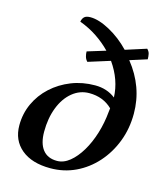

<svg xmlns="http://www.w3.org/2000/svg" viewBox="-109 -797 767 892"><g transform="rotate(15 274.5 -351.0)"><path d="M216 12Q127 12 76.5 -30Q26 -72 26 -144Q26 -200 48.5 -249Q71 -298 111.5 -335Q152 -372 205 -393Q258 -414 319 -414Q376 -414 417 -382Q414 -466 360 -543L255 -510Q246 -519 242.5 -531.5Q239 -544 239 -556L327 -583Q297 -614 259 -639.5Q221 -665 175 -682Q178 -698 187 -706Q196 -714 216 -714Q256 -714 309.5 -685Q363 -656 408 -609L508 -641Q518 -631 520.5 -619.5Q523 -608 523 -594L441 -568Q526 -462 526 -333Q526 -261 502 -198.5Q478 -136 435.5 -88.5Q393 -41 337 -14.5Q281 12 216 12ZM237 -29Q269 -29 298 -52.5Q327 -76 351 -116Q375 -156 390.5 -206.5Q406 -257 411 -312Q412 -320 413 -329Q369 -372 302 -372Q257 -372 221 -342.5Q185 -313 165 -261.5Q145 -210 145 -145Q145 -89 168.5 -59Q192 -29 237 -29Z"/></g></svg>

Font: Petrona SemiBold
Style: Italic
Weight: 600
Italic angle: -9°
Designer: Ringo R. Seeber
Foundry: Ringo R. Seeber
Version: Version 2.001; ttfautohint (v1.8.3)